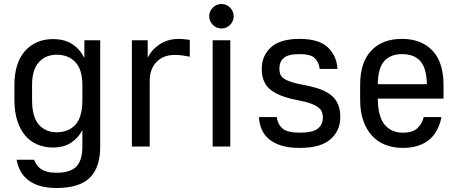

<svg xmlns="http://www.w3.org/2000/svg" viewBox="-20 -731 2285 958"><path d="M244 5Q202 5 166.5 -10Q131 -25 105.5 -55Q80 -85 66 -129.5Q52 -174 52 -232V-308Q52 -364 66 -406.5Q80 -449 105.5 -477.5Q131 -506 166.5 -521Q202 -536 244 -536Q301 -536 339.5 -511.5Q378 -487 401 -442V-530H480V0Q480 105 428 156Q376 207 262 207Q214 207 179 196.5Q144 186 120 167Q96 148 82 122Q68 96 63 66H150Q155 79 163 91Q171 103 184 112Q197 121 216 126Q235 131 262 131Q331 131 361 100Q391 69 391 0V-82Q372 -44 335.5 -19.5Q299 5 244 5ZM262 -71Q322 -71 356.5 -109Q391 -147 391 -232V-308Q391 -383 356.5 -420.5Q322 -458 262 -458Q208 -458 174 -420.5Q140 -383 140 -308V-232Q140 -147 174 -109Q208 -71 262 -71Z M638 -530H717V-442Q734 -481 775.5 -509Q817 -537 874 -537Q885 -537 894 -536Q903 -535 911 -534L927 -532V-448L905 -452Q894 -454 880.5 -455.5Q867 -457 852 -457Q795 -457 761 -422Q727 -387 727 -327V0H638Z M1041 -530H1129V0H1041ZM1085 -589Q1060 -589 1042 -607Q1024 -625 1024 -650Q1024 -675 1042 -693Q1060 -711 1085 -711Q1110 -711 1128 -693Q1146 -675 1146 -650Q1146 -625 1128 -607Q1110 -589 1085 -589Z M1475 7Q1422 7 1384.5 -4.5Q1347 -16 1322.5 -36.5Q1298 -57 1286 -85Q1274 -113 1272 -147H1361Q1365 -112 1389 -90.5Q1413 -69 1475 -69Q1541 -69 1566 -89.5Q1591 -110 1591 -144Q1591 -158 1587 -170.5Q1583 -183 1569.5 -194Q1556 -205 1530.5 -214.5Q1505 -224 1461 -232Q1373 -249 1329.5 -283.5Q1286 -318 1286 -387Q1286 -453 1332 -495Q1378 -537 1475 -537Q1571 -537 1615.5 -495Q1660 -453 1664 -387H1575Q1571 -422 1550 -441.5Q1529 -461 1475 -461Q1418 -461 1396 -442Q1374 -423 1374 -389Q1374 -374 1378 -362Q1382 -350 1394.5 -340.5Q1407 -331 1430 -323Q1453 -315 1491 -308Q1540 -299 1575.5 -286.5Q1611 -274 1633.5 -255Q1656 -236 1667 -209.5Q1678 -183 1678 -147Q1678 -79 1629 -36Q1580 7 1475 7Z M1990 7Q1942 7 1902.5 -8.5Q1863 -24 1835.5 -54.5Q1808 -85 1792.5 -129.5Q1777 -174 1777 -232V-308Q1777 -420 1832.5 -478.5Q1888 -537 1985 -537Q2082 -537 2137.5 -479Q2193 -421 2193 -306V-239H1865Q1866 -148 1899.5 -108.5Q1933 -69 1990 -69Q2041 -69 2064.5 -93Q2088 -117 2094 -147H2183Q2167 -69 2118 -31Q2069 7 1990 7ZM1986 -461Q1929 -461 1897.5 -426.5Q1866 -392 1865 -311H2110Q2108 -392 2077 -426.5Q2046 -461 1986 -461Z"/></svg>

Font: Golos UI VF
Style: Regular
Weight: 400
Designer: A.Korolkova, Vitaly Kuzmin
Foundry: ParaType Ltd
Version: Version 2.000